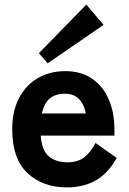

<svg xmlns="http://www.w3.org/2000/svg" viewBox="-20 -803 560 834"><path d="M271 11Q165 11 99 -51.5Q33 -114 33 -241Q33 -320 62.5 -376.5Q92 -433 144 -463.5Q196 -494 264 -494Q332 -494 379.5 -461.5Q427 -429 452 -372Q477 -315 477 -241V-214H157Q162 -147 193.5 -122.5Q225 -98 273 -98Q317 -98 345 -119Q373 -140 395 -182L487 -117Q448 -48 394.5 -18.5Q341 11 271 11ZM162 -310H353Q335 -396 262 -396Q222 -396 197 -376Q172 -356 162 -310ZM187 -528 149 -572 355 -783 430 -695Z"/></svg>

Font: Zen Kaku Gothic Antique Black
Style: Regular
Weight: 900
Designer: Yoshimichi Ohira
Foundry: Positype
Version: Version 1.001